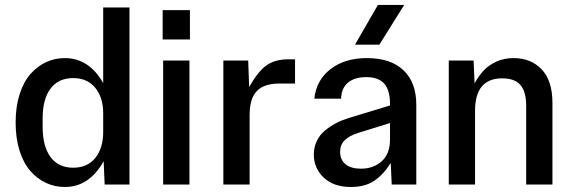

<svg xmlns="http://www.w3.org/2000/svg" viewBox="-20 -744 2311 774"><path d="M241.2 9.8Q200.7 9.8 165.3 -6.8Q129.9 -23.4 102.3 -54.9Q74.7 -86.4 58.8 -136.7Q43 -187 43 -250Q43 -313 58.8 -363.3Q74.7 -413.6 102.3 -445.1Q129.9 -476.6 165.3 -493.2Q200.7 -509.8 241.2 -509.8Q338.9 -509.8 396 -409.2V-713.9H502V0H401.9L397.9 -94.2Q339.8 9.8 241.2 9.8ZM151.9 -232.9Q151.9 -153.8 183.8 -110.8Q215.8 -67.9 274.9 -67.9Q332.5 -67.9 364.3 -107.4Q396 -147 396 -212.9V-287.1Q396 -351.1 364 -390.1Q332 -429.2 274.9 -429.2Q215.8 -429.2 183.8 -387Q151.9 -344.7 151.9 -267.1Z M637.7 0V-500H743.7V0ZM635.7 -585H745.6V-703.1H635.7Z M880.4 0V-500H980.5L984.4 -393.1Q1020 -456.1 1054.2 -480.5Q1088.4 -504.9 1142.6 -504.9H1169.4V-407.2H1106.4Q1043.9 -407.2 1015.1 -376.7Q986.3 -346.2 986.3 -280.8V0Z M1395 9.8Q1324.7 9.8 1284.9 -28.1Q1245.1 -65.9 1245.1 -121.1Q1245.1 -150.9 1257.3 -176Q1269.5 -201.2 1290.8 -218.5Q1312 -235.8 1335.2 -247.8Q1358.4 -259.8 1385.3 -268.1L1552.2 -318.8V-325.2Q1552.2 -380.9 1528.8 -407Q1505.4 -433.1 1456.1 -433.1Q1409.2 -433.1 1382.8 -410.9Q1356.4 -388.7 1355 -346.2H1247.1Q1255.4 -421.9 1313 -465.8Q1370.6 -509.8 1458 -509.8Q1555.7 -509.8 1606.9 -460.4Q1658.2 -411.1 1658.2 -321.8V0H1559.1L1555.2 -86.9Q1524.9 -39.1 1487.8 -14.6Q1450.7 9.8 1395 9.8ZM1351.1 -131.8Q1351.1 -99.6 1373 -81.8Q1395 -64 1435.1 -64Q1485.4 -64 1518.8 -94Q1552.2 -124 1552.2 -181.2V-248L1423.3 -208Q1387.2 -196.3 1369.1 -178.2Q1351.1 -160.2 1351.1 -131.8ZM1411.1 -564 1503.4 -724.1H1609.4L1509.3 -564Z M1789.1 0V-500H1889.2L1893.1 -408.2Q1911.1 -439.9 1930.7 -460.7Q1950.2 -481.4 1981 -495.6Q2011.7 -509.8 2050.3 -509.8Q2120.1 -509.8 2163.6 -464.4Q2207 -418.9 2207 -329.1V0H2101.1V-318.8Q2101.1 -373.5 2078.4 -400.9Q2055.7 -428.2 2004.4 -428.2Q1895 -428.2 1895 -296.9V0Z"/></svg>

Font: TASA Orbiter Text Medium
Style: Regular
Weight: 500
Designer: Weizhong Zhang
Version: Version 1.000;Glyphs 3.1.2 (3151)